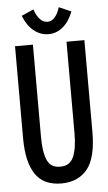

<svg xmlns="http://www.w3.org/2000/svg" viewBox="-56 -817 486 866"><g transform="rotate(-5 187.5 -384.5)"><path d="M188 12Q106 12 69 -43.5Q32 -99 32 -206V-623H113V-205Q113 -135 129.5 -99Q146 -63 189 -64Q232 -64 248.5 -102Q265 -140 265 -208V-623H346V-209Q346 -91 305 -40Q264 11 188 12ZM244 -781 299 -757Q281 -711 252 -687.5Q223 -664 188 -664Q152 -664 122 -687.5Q92 -711 74 -757L129 -781Q150 -720 188 -720Q224 -720 244 -781Z"/></g></svg>

Font: Inconsolata Condensed SemiBold
Style: Regular
Weight: 600
Width: 3
Monospace: yes
Designer: Raph Levien, Cyreal, Brenton Simpson
Foundry: Raph Levien, Cyreal, Google
Version: Version 3.100; ttfautohint (v1.8.4.7-5d5b)